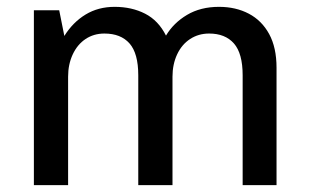

<svg xmlns="http://www.w3.org/2000/svg" viewBox="-20 -541 910 561"><path d="M79 0V-511H153L168 -436Q193 -476 230 -498.5Q267 -521 315 -521Q365 -521 404 -501Q443 -481 465 -437Q487 -474 526.5 -497.5Q566 -521 620 -521Q669 -521 707 -501Q745 -481 766.5 -441.5Q788 -402 788 -343V0H689V-321Q689 -385 663.5 -414Q638 -443 591 -443Q560 -443 535.5 -427Q511 -411 497.5 -382Q484 -353 484 -317V0H384V-321Q384 -385 358.5 -414Q333 -443 285 -443Q254 -443 230 -427Q206 -411 192.5 -382Q179 -353 179 -317V0Z"/></svg>

Font: Chivo Medium
Style: Regular
Weight: 400
Version: Version 2.002